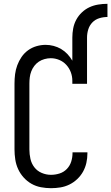

<svg xmlns="http://www.w3.org/2000/svg" viewBox="-20 -978 583 1006"><path d="M247 8Q221 8 194.5 3Q168 -2 145 -15Q122 -28 104 -48Q86 -68 75 -92Q64 -116 60 -142.5Q56 -169 56 -195V-540Q56 -565 59 -589Q62 -613 70.5 -636Q79 -659 93 -679.5Q107 -700 127 -714.5Q147 -729 171 -736Q195 -743 219 -743Q240 -743 261 -737.5Q282 -732 300.5 -721Q319 -710 333.5 -694.5Q348 -679 359 -660V-781Q359 -805 363.5 -829Q368 -853 379.5 -874.5Q391 -896 409 -913Q427 -930 448.5 -940Q470 -950 494 -954Q518 -958 543 -958V-889Q521 -889 500 -882.5Q479 -876 464 -860.5Q449 -845 442.5 -824Q436 -803 436 -781V-539H359V-555Q359 -578 351 -599.5Q343 -621 327.5 -638Q312 -655 290.5 -664Q269 -673 246 -673Q230 -673 213.5 -668.5Q197 -664 183.5 -655Q170 -646 160 -633Q150 -620 144 -604.5Q138 -589 136 -572.5Q134 -556 134 -540V-195Q134 -170 139.5 -145.5Q145 -121 160 -101.5Q175 -82 198.5 -72Q222 -62 247 -62Q270 -62 292 -69Q314 -76 330 -92.5Q346 -109 353 -131Q360 -153 360 -176V-180H438V-174Q438 -149 432.5 -124.5Q427 -100 415 -78.5Q403 -57 384.5 -39.5Q366 -22 343.5 -11Q321 0 296.5 4Q272 8 247 8Z"/></svg>

Font: Iosevka Term
Style: Regular
Weight: 400
Monospace: yes
Designer: Belleve Invis
Foundry: Belleve Invis
Version: Version 30.0.1